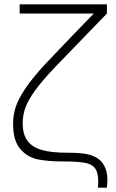

<svg xmlns="http://www.w3.org/2000/svg" viewBox="-20 -740 530 880"><path d="M429 120Q433.5 66.5 421.5 41.2Q409.5 16 378 8.2Q346.5 0.5 280 0H271Q200.5 0 153.2 -9.5Q106 -19 73 -57Q40 -95 40 -173Q40 -210.5 51 -246.5Q62 -282.5 94.2 -331.5Q126.5 -380.5 188 -447Q194 -453.5 202.5 -462.2Q211 -471 221.5 -482Q258 -520.5 310 -575Q362 -629.5 410 -678H70V-720H470V-678L334.5 -538Q303.5 -506 277.5 -479Q251.5 -452 233 -433Q173.5 -370.5 141 -325.5Q108.5 -280.5 96.2 -246Q84 -211.5 84 -176Q84 -124 106 -94.5Q128 -65 172 -52.5Q216 -40 287 -40Q340 -40 371 -35Q405 -29.5 429.2 -13Q453.5 3.5 465 36.2Q476.5 69 470 120Z"/></svg>

Font: Manrope
Style: Regular
Weight: 400
Designer: Mikhail Sharanda
Foundry: Mikhail Sharanda
Version: Version 4.503